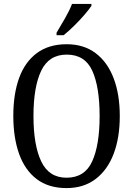

<svg xmlns="http://www.w3.org/2000/svg" viewBox="-20 -951 681 981"><path d="M320 10Q228 10 167.5 -36Q107 -82 77.5 -165Q48 -248 48 -359Q48 -470 77.5 -552Q107 -634 168 -679.5Q229 -725 321 -725Q408 -725 468.5 -679.5Q529 -634 560.5 -551.5Q592 -469 592 -358Q592 -247 560.5 -164.5Q529 -82 468 -36Q407 10 320 10ZM320 -43Q413 -43 451 -126.5Q489 -210 489 -358Q489 -507 451.5 -589.5Q414 -672 321 -672Q230 -672 190.5 -589.5Q151 -507 151 -358Q151 -210 190.5 -126.5Q230 -43 320 -43ZM269 -784Q290 -819 312.5 -858Q335 -897 348 -931H447V-921Q436 -904 412 -876Q388 -848 359 -819.5Q330 -791 305 -771H269Z"/></svg>

Font: Noto Serif Tamil Condensed
Style: Regular
Weight: 400
Width: 3
Designer: Indian Type Foundry, Tom Grace, and the Monotype Design Team
Foundry: Monotype Imaging Inc.
Version: Version 2.004; ttfautohint (v1.8.4.7-5d5b)